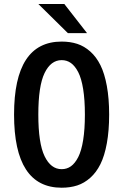

<svg xmlns="http://www.w3.org/2000/svg" viewBox="-20 -910 610 942"><path d="M407 -747.5H313L168 -890.5H295.5ZM282.5 11Q49 11 49 -348Q49 -706 282.5 -706Q324.5 -706 359 -694.8Q393.5 -683.5 423 -657.2Q452.5 -631 472.8 -590.2Q493 -549.5 504.2 -488.2Q515.5 -427 515.5 -348Q515.5 -268.5 504.2 -207Q493 -145.5 472.8 -104.8Q452.5 -64 423 -37.8Q393.5 -11.5 359 -0.2Q324.5 11 282.5 11ZM282.5 -80Q308 -80 328 -94.2Q348 -108.5 363.8 -139.2Q379.5 -170 388 -222.8Q396.5 -275.5 396.5 -348Q396.5 -420 388 -472.8Q379.5 -525.5 363.8 -556Q348 -586.5 328 -600.8Q308 -615 282.5 -615Q229.5 -615 198.8 -551.8Q168 -488.5 168 -348Q168 -207 198.8 -143.5Q229.5 -80 282.5 -80Z"/></svg>

Font: League Mono Narrow Medium
Style: Regular
Weight: 500
Width: 3
Designer: Tyler Finck
Foundry: The League of Moveable Type / Tyler Finck
Version: Version 2.210